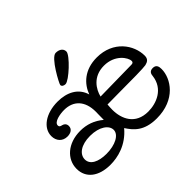

<svg xmlns="http://www.w3.org/2000/svg" viewBox="-149 -872 1094 1094"><g transform="rotate(-45 397.5 -325.0)"><path d="M458 -623C458 -646 439 -661 409 -661C371 -661 298 -522 298 -513C298 -500 312 -495 323 -495C352 -495 458 -594 458 -623ZM410 -244C465 -244 466 -245 512 -245C603 -245 702 -246 721 -250C742 -255 757 -264 757 -291C757 -377 689 -477 556 -477C457 -477 400 -421 377 -358C357 -426 296 -457 220 -457C125 -457 56 -408 56 -343C56 -304 81 -276 120 -276C146 -276 168 -288 168 -313C168 -331 157 -340 145 -343C138 -345 125 -346 125 -360C125 -388 181 -397 213 -397C287 -397 334 -350 334 -262C334 -249 333 -238 333 -197C292 -232 245 -248 194 -248C93 -248 26 -187 26 -109C26 -35 85 11 179 11C238 11 319 -7 382 -82C411 -38 449 11 553 11C704 11 771 -93 771 -169C771 -188 767 -209 739 -209C711 -209 708 -188 707 -177C696 -83 612 -51 546 -51C442 -51 408 -130 408 -203C408 -215 409 -230 410 -244ZM97 -114C97 -155 139 -188 213 -188C289 -188 333 -153 333 -117C333 -78 279 -49 207 -49C144 -49 97 -71 97 -114ZM414 -304C425 -350 463 -415 552 -415C640 -415 683 -350 683 -322C683 -315 680 -308 667 -308Z"/></g></svg>

Font: Life Savers
Style: Bold
Weight: 700
Designer: Pablo Impallari, Rodrigo Fuenzalida, Brenda Gallo
Foundry: Pablo Impallari, Rodrigo Fuenzalida, Brenda Gallo
Version: Version 3.000